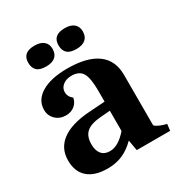

<svg xmlns="http://www.w3.org/2000/svg" viewBox="-159 -775 843 896"><g transform="rotate(-30 262.5 -327.0)"><path d="M22 -118Q22 -183 72 -220.5Q122 -258 219 -265L307 -271V-329Q307 -399 290.5 -426Q274 -453 233 -453Q205 -453 186.5 -438.5Q168 -424 168 -402Q168 -377 190 -360Q185 -335 166 -320Q147 -305 120 -305Q87 -305 65 -326Q43 -347 43 -378Q43 -431 93.5 -461.5Q144 -492 233 -492Q339 -492 393.5 -452Q448 -412 448 -334V-62Q455 -54 472 -46.5Q489 -39 508 -35L504 0H324L314 -57Q281 -24 245 -8.5Q209 7 165 7Q96 7 59 -25Q22 -57 22 -118ZM307 -113V-222L257 -218Q202 -214 178 -193Q154 -172 154 -129Q154 -95 169.5 -76.5Q185 -58 214 -58Q260 -58 307 -113ZM89 -606Q89 -661 154 -661Q186 -661 203 -646.5Q220 -632 220 -606Q220 -578 203 -563.5Q186 -549 154 -549Q120 -549 104.5 -563.5Q89 -578 89 -606ZM252 -606Q252 -661 317 -661Q349 -661 366 -646.5Q383 -632 383 -606Q383 -578 366 -563.5Q349 -549 317 -549Q283 -549 267.5 -563.5Q252 -578 252 -606Z"/></g></svg>

Font: Caladea
Style: Bold
Weight: 700
Designer: Carolina Giovagnoli and Andres Torresi
Foundry: Carolina Giovagnoli & Andres Torresi
Version: Version 1.001